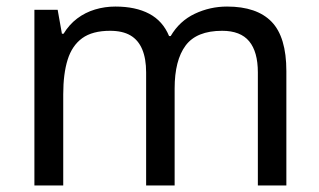

<svg xmlns="http://www.w3.org/2000/svg" viewBox="-20 -566 975 586"><path d="M673 -546Q764 -546 809 -499.5Q854 -453 854 -349V0H767V-345Q767 -408 740.5 -440Q714 -472 658 -472Q580 -472 546.5 -427Q513 -382 513 -296V0H426V-345Q426 -387 414 -415.5Q402 -444 378 -458Q354 -472 316 -472Q262 -472 231 -449.5Q200 -427 186.5 -384Q173 -341 173 -278V0H85V-536H156L169 -463H174Q191 -491 215.5 -509.5Q240 -528 270 -537Q300 -546 332 -546Q394 -546 435.5 -524Q477 -502 496 -456H501Q528 -502 574.5 -524Q621 -546 673 -546Z"/></svg>

Font: lhindi15
Style: Regular
Weight: 400
Designer: Jelle Bosma - Monotype Design Team
Foundry: Monotype Imaging Inc.
Version: Version 2.006